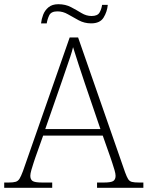

<svg xmlns="http://www.w3.org/2000/svg" viewBox="-23 -892 701 912"><path d="M-3 0V-25H18Q40 -25 51.5 -28.5Q63 -32 70 -43.5Q77 -55 86 -79L308 -714H348L571 -74Q579 -52 585.5 -41.5Q592 -31 603.5 -28Q615 -25 638 -25H658V0H438V-25H470Q505 -25 515.5 -32.5Q526 -40 526 -57Q526 -67 521 -84Q516 -101 510.5 -117.5Q505 -134 502 -143L465 -248H182L145 -144Q142 -135 136.5 -118.5Q131 -102 126 -84.5Q121 -67 121 -57Q121 -40 131.5 -32.5Q142 -25 178 -25H225V0ZM192 -279H454L380 -496Q366 -538 350 -586.5Q334 -635 324 -668Q320 -650 310.5 -621.5Q301 -593 290 -561.5Q279 -530 271 -506ZM410 -781Q378 -781 351 -795.5Q324 -810 300 -824Q276 -838 250 -838Q220 -838 211 -819.5Q202 -801 199 -781H172Q174 -801 182 -822Q190 -843 207.5 -857.5Q225 -872 254 -872Q288 -872 314.5 -858Q341 -844 364 -830Q387 -816 412 -816Q440 -816 449.5 -832Q459 -848 462 -869H489Q486 -836 469 -808.5Q452 -781 410 -781Z"/></svg>

Font: Noto Serif Tamil ExtraLight
Style: Italic
Weight: 200
Italic angle: -12°
Designer: Indian Type Foundry, Tom Grace, and the Monotype Design Team
Foundry: Monotype Imaging Inc.
Version: Version 2.003; ttfautohint (v1.8.4.7-5d5b)